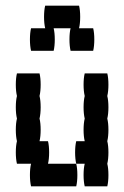

<svg xmlns="http://www.w3.org/2000/svg" viewBox="-20 -660 440 680"><path d="M150 -80H250Q254 -64 254 -40Q254 -17 250 0H90Q86 -17 86 -40Q86 -64 90 -80H40Q36 -97 36 -120Q36 -144 40 -160Q36 -177 36 -200Q36 -224 40 -240Q36 -257 36 -280Q36 -304 40 -320Q36 -337 36 -360Q36 -384 40 -400H120Q124 -384 124 -360Q124 -337 120 -320Q124 -304 124 -280Q124 -257 120 -240Q124 -224 124 -200Q124 -177 120 -160H150Q154 -144 154 -120Q154 -97 150 -80ZM364 -280Q364 -257 360 -240Q364 -224 364 -200Q364 -177 360 -160Q364 -144 364 -120Q364 -97 360 -80Q364 -64 364 -40Q364 -17 360 0H280Q276 -17 276 -40Q276 -64 280 -80H250Q246 -97 246 -120Q246 -144 250 -160H280Q276 -177 276 -200Q276 -224 280 -240Q276 -257 276 -280Q276 -304 280 -320Q276 -337 276 -360Q276 -384 280 -400H360Q364 -384 364 -360Q364 -337 360 -320Q364 -304 364 -280ZM314 -520Q314 -497 310 -480H230Q226 -497 226 -520Q226 -544 230 -560H170Q174 -544 174 -520Q174 -497 170 -480H90Q86 -497 86 -520Q86 -544 90 -560H140Q136 -577 136 -600Q136 -624 140 -640H260Q264 -624 264 -600Q264 -577 260 -560H310Q314 -544 314 -520Z"/></svg>

Font: VT323
Style: Regular
Weight: 400
Monospace: yes
Designer: Peter Hull
Version: Version 2.000